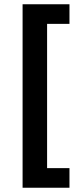

<svg xmlns="http://www.w3.org/2000/svg" viewBox="-20 -703 362 901"><path d="M86 -683H306V-591H201V86H306V178H86Z"/></svg>

Font: Montserrat Ace
Style: Bold
Weight: 600
Designer: Julieta Ulanovsky
Foundry: Julieta Ulanovsky
Version: Version 1